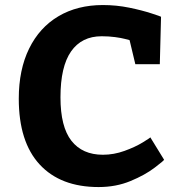

<svg xmlns="http://www.w3.org/2000/svg" viewBox="-20 -737 707 769"><path d="M387.2 -591.8Q307.1 -591.8 264.6 -531Q222.2 -470.2 222.2 -347.2Q222.2 -229 266.1 -173.1Q310.1 -117.2 392.1 -117.2Q436 -117.2 478.5 -132.6Q521 -147.9 551.5 -166.5Q582 -185.1 582 -187L637.2 -97.2Q637.2 -94.2 599.1 -65.2Q561 -36.1 502.9 -12Q444.8 12.2 375 12.2Q222.2 12.2 138.7 -78.4Q55.2 -168.9 55.2 -341.8Q55.2 -458 96.7 -542.5Q138.2 -627 214.1 -671.9Q290 -716.8 392.1 -716.8Q446.3 -716.8 497.6 -706.3Q548.8 -695.8 586.9 -683.3Q625 -670.9 625 -669.9L620.1 -480H522L499 -576.2Q495.1 -577.1 480.5 -581.1Q465.8 -585 440.9 -588.4Q416 -591.8 387.2 -591.8Z"/></svg>

Font: Kadwa
Style: Regular
Weight: 400
Designer: Sol Matas
Foundry: Sol Matas
Version: Version 1.000;PS 001.000;hotconv 1.0.70;makeotf.lib2.5.58329